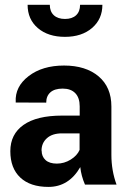

<svg xmlns="http://www.w3.org/2000/svg" viewBox="-20 -750 522 781"><path d="M177.2 10.3Q103 10.3 62.5 -27.8Q22 -65.9 22 -135Q22 -204.1 75.7 -241.9Q129.4 -279.8 232.9 -279.8H304.2V-317.4Q304.2 -352.5 286.1 -371.1Q268.1 -389.6 235.1 -389.6Q202.1 -389.6 185.1 -374.5Q168 -359.4 168 -332.5L43.9 -333V-335.4Q40.5 -397.5 96.4 -440.4Q152.3 -483.4 240.5 -483.4Q328.6 -483.4 380.9 -439.5Q433.1 -395.5 433.1 -316.9V-120.1Q433.1 -56.2 454.1 1H325.7Q310.1 -35.2 306.6 -70.3Q259.8 10.3 177.2 10.3ZM148.9 -137.2H149.4Q149.4 -113.3 165.3 -98.9Q181.2 -84.5 211.2 -84.5Q241.2 -84.5 267.6 -100.8Q293.9 -117.2 303.7 -140.1V-207.5H232.4Q192.4 -207.5 170.7 -187.7Q148.9 -168 148.9 -137.2ZM305.7 -730.5H396.5Q396.5 -672.4 354.5 -636.2Q312.5 -600.1 244.1 -600.1Q175.8 -600.1 134 -635.7Q92.3 -671.4 92.3 -730.5H182.6Q182.6 -703.1 199 -688Q215.3 -672.9 244.4 -672.9Q273.4 -672.9 289.6 -688Q305.7 -703.1 305.7 -730.5Z"/></svg>

Font: Yantramanav
Style: Bold
Weight: 700
Version: Version 1.001;PS 1.0;hotconv 1.0.72;makeotf.lib2.5.5900; ttf